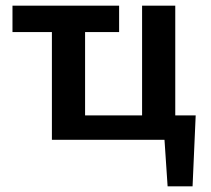

<svg xmlns="http://www.w3.org/2000/svg" viewBox="-20 -493 745 677"><path d="M670 -86 659 164H571L560 0H163V-380H24V-473H400V-380H280V-86H481V-473H598V-86Z"/></svg>

Font: Ysabeau SC
Style: Bold
Weight: 700
Designer: Christian Thalmann (Catharsis Fonts)
Version: Version 0.003